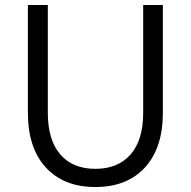

<svg xmlns="http://www.w3.org/2000/svg" viewBox="-20 -735 766 771"><path d="M634 -715V-282Q634 -141 562 -62.5Q490 16 363 16Q236 16 164 -62.5Q92 -141 92 -282V-715H172V-282Q172 -173 222 -115Q272 -57 363 -57Q454 -57 504.5 -115Q555 -173 555 -282V-715Z"/></svg>

Font: Wix Madefor Text
Style: Regular
Weight: 400
Designer: Dalton Maag Ltd
Foundry: Dalton Maag Ltd
Version: Version 3.100